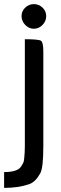

<svg xmlns="http://www.w3.org/2000/svg" viewBox="-66 -728 295 935"><path d="M99 -588Q75 -588 57 -606.5Q39 -625 39 -649.5Q39 -674 57 -691Q75 -708 99 -708Q123 -708 141 -691Q159 -674 159 -649.5Q159 -625 141 -606.5Q123 -588 99 -588ZM145 -477V-17Q145 90 130 116Q107 158 76 169Q23 187 -46 187V110Q18 110 36 84Q43 73 47 65.5Q51 58 52 42Q55 14 55 -17V-537Q122 -537 133.5 -529.5Q145 -522 145 -477Z"/></svg>

Font: Economica
Style: Bold
Weight: 700
Designer: Vicente Lamonaca
Foundry: Vicente Lamonaca
Version: Version 1.100